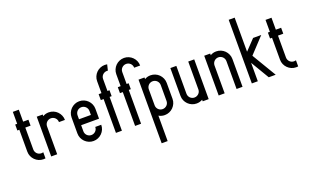

<svg xmlns="http://www.w3.org/2000/svg" viewBox="-100 -1215 3217 1990"><g transform="rotate(-20 1509.0 -219.5)"><path d="M131.8 -131.3Q131.8 -117.7 137 -105.7Q142.1 -93.8 150.9 -85Q159.7 -76.2 171.6 -71Q183.6 -65.9 197.3 -65.9Q202.6 -65.9 208.5 -66.9Q214.4 -67.9 219.2 -69.3V-1.5Q208 0 197.3 0Q169.9 0 146.2 -10.3Q122.6 -20.5 104.5 -38.6Q86.4 -56.6 76.2 -80.3Q65.9 -104 65.9 -131.3V-373H43.9V-438.5H65.9V-570.3H131.8V-438.5H189.9V-373H131.8Z M347.7 0H281.7V-438.5H347.7V-420.4Q376 -438.5 413.1 -438.5Q439.9 -438.5 464.1 -428.2Q488.3 -418 506.1 -399.9Q523.9 -381.8 534.4 -357.9Q544.9 -334 544.9 -307.1H479Q479 -320.8 473.9 -332.8Q468.8 -344.7 459.7 -353.8Q450.7 -362.8 438.7 -367.9Q426.8 -373 413.1 -373Q399.4 -373 387.7 -367.9Q376 -362.8 367.2 -354.2Q358.4 -345.7 353.3 -334Q348.1 -322.3 347.7 -309.1Z M749.5 -438.5Q776.9 -438.5 800.8 -428.2Q824.7 -418 842.8 -399.9Q860.8 -381.8 871.1 -357.9Q881.3 -334 881.3 -307.1V-198.2H684.1V-131.3Q684.1 -117.7 689.2 -105.7Q694.3 -93.8 703.1 -85Q711.9 -76.2 723.9 -71Q735.8 -65.9 749.5 -65.9Q763.2 -65.9 775.1 -71Q787.1 -76.2 796.1 -85Q805.2 -93.8 810.3 -105.7Q815.4 -117.7 815.4 -131.3H881.3Q881.3 -104 871.1 -80.3Q860.8 -56.6 842.8 -38.6Q824.7 -20.5 800.8 -10.3Q776.9 0 749.5 0Q722.2 0 698.5 -10.3Q674.8 -20.5 656.7 -38.6Q638.7 -56.6 628.4 -80.3Q618.2 -104 618.2 -131.3V-307.1Q618.2 -334 628.4 -357.9Q638.7 -381.8 656.7 -399.9Q674.8 -418 698.5 -428.2Q722.2 -438.5 749.5 -438.5ZM684.1 -263.7H815.4V-307.1Q815.4 -320.8 810.3 -332.8Q805.2 -344.7 796.1 -353.8Q787.1 -362.8 775.1 -367.9Q763.2 -373 749.5 -373Q735.8 -373 723.9 -367.9Q711.9 -362.8 703.1 -353.8Q694.3 -344.7 689.2 -332.8Q684.1 -320.8 684.1 -307.1Z M1137.7 -634.8Q1132.3 -635.7 1127.4 -635.7Q1113.8 -635.7 1101.8 -630.6Q1089.8 -625.5 1080.8 -616.7Q1071.8 -607.9 1066.7 -595.9Q1061.5 -584 1061.5 -570.3V-438.5H1084V-373H1061.5V0H995.6V-373H964.4V-438.5H995.6V-570.3Q995.6 -597.2 1005.9 -621.1Q1016.1 -645 1034.2 -663.1Q1052.2 -681.2 1076.2 -691.4Q1100.1 -701.7 1127.4 -701.7Q1140.6 -701.7 1153.3 -699.2Z M1272.9 -373V0H1207V-131.3V-373H1175.8V-438.5H1207V-570.3Q1207 -597.2 1217.3 -621.1Q1227.5 -645 1245.6 -663.1Q1263.7 -681.2 1287.6 -691.4Q1311.5 -701.7 1338.9 -701.7Q1365.7 -701.7 1389.6 -691.4Q1413.6 -681.2 1431.6 -663.1Q1449.7 -645 1460 -621.1Q1470.2 -597.2 1470.2 -570.3H1404.3Q1404.3 -584 1399.2 -595.9Q1394 -607.9 1385.3 -616.7Q1376.5 -625.5 1364.5 -630.6Q1352.5 -635.7 1338.9 -635.7Q1325.2 -635.7 1313.2 -630.6Q1301.3 -625.5 1292.2 -616.7Q1283.2 -607.9 1278.1 -595.9Q1272.9 -584 1272.9 -570.3V-438.5H1295.4V-373Z M1404.3 -438.5H1470.2V-420.4Q1498.5 -438.5 1535.6 -438.5Q1562.5 -438.5 1586.7 -428.2Q1610.8 -418 1628.7 -399.9Q1646.5 -381.8 1657 -357.9Q1667.5 -334 1667.5 -307.1V-131.3Q1667.5 -104 1657 -80.3Q1646.5 -56.6 1628.7 -38.6Q1610.8 -20.5 1586.7 -10.3Q1562.5 0 1535.6 0Q1498.5 0 1470.2 -17.6V263.2H1404.3ZM1601.6 -307.1Q1601.6 -320.8 1596.4 -332.8Q1591.3 -344.7 1582.3 -353.8Q1573.2 -362.8 1561.3 -367.9Q1549.3 -373 1535.6 -373Q1522 -373 1510 -367.9Q1498 -362.8 1489.3 -353.8Q1480.5 -344.7 1475.3 -332.8Q1470.2 -320.8 1470.2 -307.1V-131.3Q1470.2 -117.7 1475.3 -105.7Q1480.5 -93.8 1489.3 -85Q1498 -76.2 1510 -71Q1522 -65.9 1535.6 -65.9Q1549.3 -65.9 1561.3 -71Q1573.2 -76.2 1582.3 -85Q1591.3 -93.8 1596.4 -105.7Q1601.6 -117.7 1601.6 -131.3Z M1821.3 -438.5V-131.3Q1821.3 -117.7 1826.4 -105.7Q1831.5 -93.8 1840.3 -85Q1849.1 -76.2 1861.1 -71Q1873 -65.9 1886.7 -65.9Q1899.9 -65.9 1911.6 -70.8Q1923.3 -75.7 1932.4 -84.2Q1941.4 -92.8 1946.8 -104Q1952.1 -115.2 1952.6 -128.4V-438.5H2018.6V0H1952.6V-17.6Q1938 -9.3 1921.6 -4.6Q1905.3 0 1886.7 0Q1859.4 0 1835.7 -10.3Q1812 -20.5 1793.9 -38.6Q1775.9 -56.6 1765.6 -80.3Q1755.4 -104 1755.4 -131.3V-438.5Z M2326.2 -307.1Q2326.2 -320.8 2321 -332.8Q2315.9 -344.7 2306.9 -353.8Q2297.9 -362.8 2285.9 -367.9Q2273.9 -373 2260.3 -373Q2246.6 -373 2234.9 -367.9Q2223.1 -362.8 2214.4 -354.2Q2205.6 -345.7 2200.4 -334Q2195.3 -322.3 2194.8 -309.1V0H2128.9V-131.3V-438.5H2194.8V-420.4Q2223.1 -438.5 2260.3 -438.5Q2287.1 -438.5 2311.3 -428.2Q2335.4 -418 2353.3 -399.9Q2371.1 -381.8 2381.6 -357.9Q2392.1 -334 2392.1 -307.1V0H2326.2Z M2494.6 -701.7H2560.5V-325.7L2668 -438.5H2757.8L2598.1 -267.6L2757.8 0H2681.2L2560.5 -203.1V0H2494.6Z M2918.9 -131.3Q2918.9 -117.7 2924.1 -105.7Q2929.2 -93.8 2938 -85Q2946.8 -76.2 2958.7 -71Q2970.7 -65.9 2984.4 -65.9Q2989.7 -65.9 2995.6 -66.9Q3001.5 -67.9 3006.3 -69.3V-1.5Q2995.1 0 2984.4 0Q2957 0 2933.3 -10.3Q2909.7 -20.5 2891.6 -38.6Q2873.5 -56.6 2863.3 -80.3Q2853 -104 2853 -131.3V-373H2831.1V-438.5H2853V-570.3H2918.9V-438.5H2977.1V-373H2918.9Z"/></g></svg>

Font: Aeronef
Style: Regular
Weight: 400
Designer: Peter Wiegel - CAT-Fonts Germany
Foundry: CAT-Fonts, Peter Wiegel
Version: Version 0.002